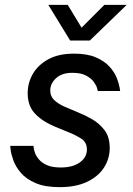

<svg xmlns="http://www.w3.org/2000/svg" viewBox="-20 -761 549 791"><path d="M226 10Q165 10 126 -7Q87 -24 65.5 -49.5Q44 -75 35 -100.5Q26 -126 24 -143Q22 -160 22 -160H118Q118 -160 119 -151Q120 -142 125 -129Q130 -116 142 -102.5Q154 -89 175 -80Q196 -71 230 -71Q280 -71 309 -92Q338 -113 338 -145Q338 -175 314.5 -190Q291 -205 263 -216L209 -238Q154 -261 124 -293Q94 -325 94 -377Q94 -419 115 -456Q136 -493 178.5 -516.5Q221 -540 285 -540Q340 -540 375.5 -524.5Q411 -509 431.5 -486Q452 -463 461 -440Q470 -417 472.5 -401.5Q475 -386 475 -386H383Q383 -386 380 -397.5Q377 -409 366.5 -423.5Q356 -438 335 -449.5Q314 -461 278 -461Q235 -461 211 -439Q187 -417 187 -388Q187 -364 203.5 -348.5Q220 -333 245 -322L304 -297Q329 -287 359 -270Q389 -253 410.5 -225Q432 -197 432 -151Q432 -107 408 -70Q384 -33 338 -11.5Q292 10 226 10ZM410 -741H502L350 -594H269L179 -741H259L316 -647Z"/></svg>

Font: Be Vietnam Pro Variable Thin
Style: Italic
Weight: 100
Italic angle: -12°
Designer: Lam Bao, Tony Le, Vietanh Nguyen
Foundry: Yellow Type Foundry
Version: Version 1.002